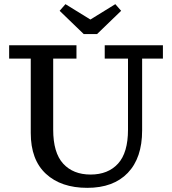

<svg xmlns="http://www.w3.org/2000/svg" viewBox="-20 -888 828 924"><path d="M484 -606V-670H764V-606H664V-260Q664 -128 595 -56Q526 16 400 16Q274 16 201 -51.5Q128 -119 128 -248V-606H24V-670H348V-606H236V-264Q236 -153 284 -100.5Q332 -48 416 -48Q500 -48 548 -100.5Q596 -153 596 -264V-606ZM295 -868 415 -794 535 -868 563 -836 447 -724H383L267 -836Z"/></svg>

Font: Source Serif 4 Caption
Style: Regular
Weight: 400
Designer: Frank Grießhammer
Foundry: Adobe Systems Incorporated
Version: Version 4.004;hotconv 1.0.117;makeotfexe 2.5.65602